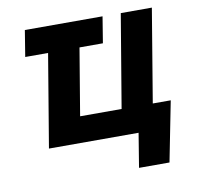

<svg xmlns="http://www.w3.org/2000/svg" viewBox="-78 -627 898 866"><g transform="rotate(-10 370.5 -194.0)"><path d="M90.9 -545.5H446.7L427.2 -425.4H320L268.8 -119H458.8L530.2 -545.5H672.6L601.6 -119H683.9L629.6 156.2H490.1L515.6 0H105.1L176.1 -425.4H71.4Z"/></g></svg>

Font: Inter P
Style: Bold Italic
Weight: 700
Italic angle: 9.39999°
Designer: Rasmus Andersson
Foundry: rsms
Version: Version 3.018;git-588b23468